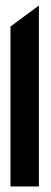

<svg xmlns="http://www.w3.org/2000/svg" viewBox="-20 -676 185 696"><path d="M121 0V-656L18 -580V0Z"/></svg>

Font: Charger Pro
Style: BlkNar
Weight: 900
Designer: Jasper
Foundry: Cannot Into Space Fonts
Version: Version 1.09